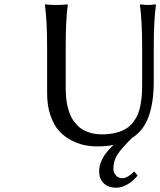

<svg xmlns="http://www.w3.org/2000/svg" viewBox="-20 -668 742 889"><path d="M452.1 -45.9Q487.3 -45.9 515.6 -53Q543.9 -60.1 563 -71.8Q582 -83.5 596.2 -101.8Q610.4 -120.1 618.2 -138.7Q626 -157.2 630.6 -182.4Q635.3 -207.5 636.7 -228.8Q638.2 -250 638.2 -276.9V-444.8Q638.2 -569.8 627.9 -645L629.9 -647.9Q648.4 -645 665 -645Q681.6 -645 700.2 -647.9L702.1 -645Q691.9 -575.2 691.9 -444.8V-291Q691.9 -195.3 668.7 -129.4Q645.5 -63.5 590.8 -28.8Q543.9 17.1 524.4 46.9Q504.9 76.7 504.9 113.8Q504.9 130.4 516.6 143.8Q528.3 157.2 546.9 157.2Q559.1 157.2 573.7 148.2Q588.4 139.2 600.1 127L603 127.9L617.2 145Q596.7 170.4 570.1 185.8Q543.5 201.2 518.1 201.2Q481.4 201.2 460.2 180.7Q439 160.2 439 125Q439 64.5 505.9 2.9Q475.1 9.8 431.2 9.8Q400.9 9.8 372.1 4.2Q343.3 -1.5 310.8 -18.1Q278.3 -34.7 254.2 -60.8Q230 -86.9 214.1 -132.1Q198.2 -177.2 198.2 -235.8V-444.8Q198.2 -569.8 188 -645L189.9 -647.9Q208.5 -645 241.2 -645Q273.4 -645 292 -647.9L293.9 -645Q284.2 -578.6 284.2 -444.8V-269Q284.2 -255.4 284.4 -246.8Q284.7 -238.3 286.1 -219.5Q287.6 -200.7 290.3 -187Q293 -173.3 298.8 -154.1Q304.7 -134.8 312.7 -120.8Q320.8 -106.9 334 -92Q347.2 -77.1 363.3 -67.6Q379.4 -58.1 402.1 -52Q424.8 -45.9 452.1 -45.9Z"/></svg>

Font: Linear Smooth
Style: Regular
Weight: 400
Designer: Philipp H. Poll, Flanker
Foundry: Philipp H. Poll, reworked by Flanker
Version: Version 1.061 | FøM Fix